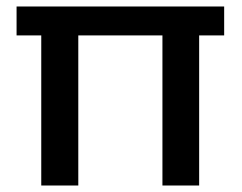

<svg xmlns="http://www.w3.org/2000/svg" viewBox="-20 -571 746 591"><path d="M670 -551V-462H593V0H480V-462H221V0H107V-462H31V-551Z"/></svg>

Font: MSTAGE Medium
Style: Regular
Weight: 500
Designer: Ninad Kale (Devanagari), Jonny Pinhorn (Latin)
Foundry: Indian Type Foundry
Version: 4.004